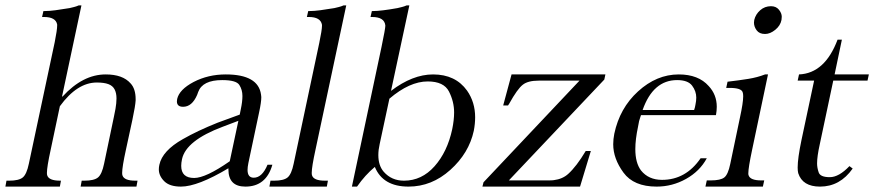

<svg xmlns="http://www.w3.org/2000/svg" viewBox="-32 -692 3242 712"><path d="M198 -334H200Q275 -416 360 -416Q423 -416 452 -383Q471 -363 471 -324Q471 -322 471 -320Q470 -300 459 -248L435 -137Q421 -73 421 -51Q421 -45 422 -42Q428 -22 470 -22H478L474 0H267L271 -22H281Q317 -22 331.5 -34Q346 -46 354 -85L390 -257Q398 -294 399 -308.5Q400 -323 400 -327Q400 -347 393 -360.5Q386 -374 370 -380Q354 -386 327 -386Q254 -386 190 -298L156 -137Q142 -73 142 -51Q142 -45 143 -42Q149 -22 191 -22H194L190 0H-12L-8 -22H2Q38 -22 52.5 -34Q67 -46 75 -85L171 -536Q180 -581 180 -598Q180 -600 180 -601Q175 -629 131 -629H124L129 -651H134Q151 -651 173.5 -654Q196 -657 226 -662Q234 -664 242.5 -666Q251 -668 260 -672H270Z M978 -81Q955 0 878 0Q815 0 815 -64Q815 -66 815 -68Q701 0 639 0Q597 0 577 -20Q557 -40 557 -64Q557 -72 559 -81Q570 -133 646 -176Q700 -207 775 -237L857 -267L861 -287Q867 -315 867 -336Q867 -359 855.5 -377Q844 -395 792 -395Q719 -395 703 -351L699 -340Q680 -296 647 -296Q624 -296 624 -316Q624 -320 625 -325Q633 -360 686 -388Q740 -416 805 -416Q926 -416 936 -341Q937 -337 937 -332Q937 -313 929 -276L889 -87Q886 -72 886 -62Q886 -33 909 -33Q940 -33 960 -81ZM794 -222Q658 -171 643 -102Q640 -88 640 -77Q640 -32 688 -32Q731 -32 820 -94L852 -244Z M1138 -137Q1124 -73 1124 -51Q1124 -45 1125 -42Q1131 -22 1173 -22H1184L1180 0H967L971 -22H985Q1020 -22 1034.5 -34Q1049 -46 1057 -85L1152 -533Q1162 -581 1162 -596Q1162 -598 1162 -600Q1157 -629 1113 -629H1106L1111 -651H1116Q1133 -651 1155.5 -654Q1178 -657 1208 -662Q1216 -664 1224.5 -666Q1233 -668 1242 -672H1252Z M1273 0 1383 -519Q1397 -586 1397 -597Q1394 -629 1348 -629H1342L1347 -651H1351Q1381 -651 1442 -662Q1450 -664 1458.5 -666Q1467 -668 1476 -672H1486L1418 -355Q1498 -416 1574 -416Q1657 -416 1700 -356Q1730 -313 1730 -257Q1730 -233 1725 -207Q1707 -124 1638 -62Q1569 0 1483 0Q1388 0 1358 -73Q1322 -43 1292 0ZM1376 -158Q1371 -136 1371 -117Q1371 -78 1391 -55Q1420 -22 1466 -22Q1532 -22 1579.5 -75.5Q1627 -129 1645 -213Q1652 -247 1652 -275Q1652 -315 1633 -352.5Q1614 -390 1554 -390Q1487 -390 1412 -326Z M1761 -16 2117 -393H1966Q1926 -393 1907 -378Q1887 -363 1856 -307L1852 -301H1834L1865 -416H2213L2209 -397L1855 -23H2002Q2017 -23 2022 -24Q2054 -28 2075 -47Q2106 -75 2140 -132H2159L2119 0H1757Z M2345 -265 2342 -256Q2340 -251 2338 -243Q2336 -235 2334 -222Q2324 -175 2324 -139Q2324 -88 2345 -60Q2373 -25 2423 -25Q2511 -25 2566 -105H2589Q2563 -57 2512 -28.5Q2461 0 2403 0Q2318 0 2280 -52Q2242 -104 2242 -157Q2242 -176 2246 -196Q2266 -291 2334 -353Q2403 -416 2485 -416Q2558 -416 2596 -373Q2626 -341 2626 -296Q2626 -281 2623 -265ZM2542 -284Q2544 -289 2545 -294Q2546 -299 2547 -304Q2550 -318 2550 -330Q2550 -354 2534.5 -374.5Q2519 -395 2479 -395Q2390 -395 2351 -284Z M2765 -618Q2770 -639 2787 -654Q2804 -669 2827 -669Q2846 -669 2856.5 -656Q2867 -643 2867 -630Q2867 -624 2866 -618Q2862 -597 2843 -581.5Q2824 -566 2805 -566Q2784 -566 2774 -579.5Q2764 -593 2764 -608Q2764 -613 2765 -618ZM2757 -136Q2743 -70 2743 -49Q2743 -44 2744 -42Q2750 -23 2791 -23H2802L2797 0H2584L2589 -23H2604Q2640 -23 2654 -34Q2668 -45 2676 -84L2712 -256Q2724 -311 2724 -335Q2724 -345 2722 -350Q2717 -366 2674 -366H2661L2666 -389Q2709 -394 2743 -399.5Q2777 -405 2805 -416H2816Z M3058 -393 3008 -157Q2998 -112 2998 -86Q2998 -70 3004 -52.5Q3010 -35 3045 -35Q3079 -35 3118 -76L3130 -67Q3083 0 3009 0Q2944 0 2928 -50Q2926 -58 2926 -71Q2926 -105 2940 -172L2987 -393H2926L2931 -416Q3027 -420 3074 -545H3090L3063 -416H3190L3185 -393Z"/></svg>

Font: New Athena Unicode
Style: Italic
Weight: 400
Designer: J. Rusten 1997; rev. by R. Hancock 2001, 2002, rev. by D. Mastronarde 2002-2019
Foundry: Society for Classical Studies (formerly American Philological Association)
Version: Version 5.008